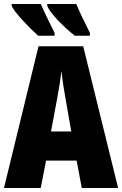

<svg xmlns="http://www.w3.org/2000/svg" viewBox="-20 -947 615 967"><path d="M366 -138H212L185 0H0L174 -714H399L575 0H392ZM311 -444Q299 -509 289 -589Q283 -531 267 -446L237 -285H339ZM255 -781V-767H172Q134 -801 91.5 -847.5Q49 -894 39 -917V-927H185Q207 -877 255 -781ZM433 -781V-767H357Q311 -803 270.5 -846Q230 -889 218 -917V-927H364Q387 -872 433 -781Z"/></svg>

Font: Noto Sans UI CondBlack
Style: Regular
Weight: 900
Width: 3
Designer: Monotype Design Team
Foundry: Monotype Imaging Inc.
Version: Version 1.001